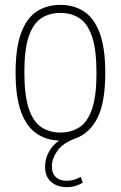

<svg xmlns="http://www.w3.org/2000/svg" viewBox="-20 -568 496 788"><path d="M254 200Q214.5 200 189.8 178.5Q165 157 165 116Q165 85.5 179.5 57.2Q194 29 222.5 9Q168.5 7 128.2 -21.2Q88 -49.5 66 -110Q44 -170.5 44 -270Q44 -372 66.8 -433Q89.5 -494 130.8 -521Q172 -548 228 -548Q283 -548 324.5 -521Q366 -494 389 -433Q412 -372 412 -270Q412 -147 380 -84Q348 -21 290 0Q237 19.5 215 51.5Q193 83.5 193 113Q193 144.5 209.5 159.2Q226 174 253 174Q283.5 174 311 158L320 181Q291 200 254 200ZM228 -24Q273 -24 306.2 -45.8Q339.5 -67.5 357.8 -120.8Q376 -174 376 -268Q376 -364 357.8 -417.8Q339.5 -471.5 306.2 -493.2Q273 -515 228 -515Q183 -515 149.8 -493.5Q116.5 -472 98.2 -419Q80 -366 80 -272Q80 -176 98.2 -122Q116.5 -68 149.8 -46Q183 -24 228 -24Z"/></svg>

Font: Encode Sans Condensed Condensed Thin
Style: Regular
Weight: 100
Width: 3
Designer: Multiple Designers
Foundry: Impallari Type
Version: Version 3.000; ttfautohint (v1.8.3) -l 8 -r 50 -G 200 -x 14 